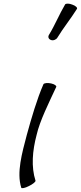

<svg xmlns="http://www.w3.org/2000/svg" viewBox="-20 -996 437 1038"><path d="M290 -792C322 -845 363 -895 396 -948C400 -954 389 -965 371 -971C354 -978 336 -978 332 -972C300 -918 278 -862 245 -808C238 -797 242 -785 255 -780C267 -775 283 -781 290 -792ZM215 -541C180 -461 150 -358 125 -267C99 -168 69 -63 95 19C96 24 115 21 136 10C157 0 173 -13 172 -19C148 -94 155 -180 178 -267C195 -342 244 -440 284 -526C287 -532 275 -541 256 -545C237 -549 219 -547 215 -541Z"/></svg>

Font: Nupuram Light Oblique
Style: Regular
Weight: 300
Designer: Santhosh Thottingal (santhosh.thottingal@gmail.com)
Foundry: SMC
Version: Version 1.000